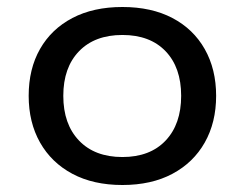

<svg xmlns="http://www.w3.org/2000/svg" viewBox="-20 -520 699 549"><path d="M330 9Q247 9 187 -23Q127 -55 94.5 -112.5Q62 -170 62 -246Q62 -323 94.5 -380Q127 -437 187 -468.5Q247 -500 330 -500Q413 -500 473 -468.5Q533 -437 565.5 -379.5Q598 -322 598 -246Q598 -170 565.5 -112.5Q533 -55 473 -23Q413 9 330 9ZM330 -71Q409 -71 453.5 -118Q498 -165 498 -246Q498 -327 453.5 -373.5Q409 -420 330 -420Q251 -420 206 -373.5Q161 -327 161 -246Q161 -165 206 -118Q251 -71 330 -71Z"/></svg>

Font: Nunito Sans 10pt SemiExpanded Medium
Style: Regular
Weight: 500
Width: 6
Designer: Vernon Adams
Foundry: Vernon Adams
Version: Version 3.101;gftools[0.9.27]